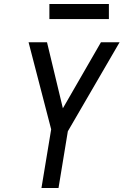

<svg xmlns="http://www.w3.org/2000/svg" viewBox="-20 -948 623 968"><path d="M189 0H275L322 -286L583 -735H489L297 -402L217 -735H124L238 -296ZM229 -852H529V-928H229Z"/></svg>

Font: Iosevka Sparkle
Style: Italic
Weight: 400
Italic angle: -9°
Designer: Belleve Invis
Foundry: Belleve Invis
Version: Version 4.5.0; ttfautohint (v1.8.3)